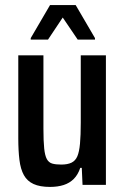

<svg xmlns="http://www.w3.org/2000/svg" viewBox="-20 -728 492 756"><path d="M177 8Q137 8 112 -3.5Q87 -15 74 -38.5Q61 -62 56.5 -98.5Q52 -135 52 -183V-510H151V-221Q151 -172 154 -143.5Q157 -115 164.5 -101.5Q172 -88 185.5 -84Q199 -80 221 -80Q246 -80 261.5 -87.5Q277 -95 284.5 -112.5Q292 -130 295 -162.5Q298 -195 298 -245V-510H397V0H305L302 -67H296Q287 -40 270.5 -23.5Q254 -7 230.5 0.5Q207 8 177 8ZM101 -572V-578L177 -708H278L354 -578V-572H286L227 -659L169 -572Z"/></svg>

Font: Saira Condensed SemiBold
Style: Regular
Weight: 600
Width: 3
Designer: Hector Gatti with collaboration of the Omnibus-Type team
Foundry: Omnibus-Type
Version: Version 1.100